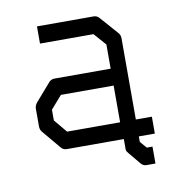

<svg xmlns="http://www.w3.org/2000/svg" viewBox="-65 -537 616 649"><g transform="rotate(-10 243.0 -213.0)"><path d="M378 -108H433V-50H378V-31L398 -8H417.5V50H386Q376 50 368 41L334 0L329.5 -6Q326.5 -9 326.5 -15V-50H130.5Q119 -50 111.5 -59L59.5 -121Q51.5 -129.5 51.5 -142V-202Q51.5 -213.5 59.5 -223L112.5 -284Q120 -292 131.5 -292H324V-375L287 -417H103.5V-476H298Q309.5 -476 317 -467L370 -407Q378 -398.5 378 -387ZM324 -108V-234H143L104.5 -190V-153L142 -108Z"/></g></svg>

Font: 3270 Nerd Font Mono SemCond
Style: Regular
Weight: 400
Monospace: yes
Version: Version 3.0.1;Nerd Fonts 3.1.1